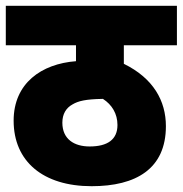

<svg xmlns="http://www.w3.org/2000/svg" viewBox="-20 -642 630 662"><path d="M590 -486V-622H0V-486H242V-431C123 -422 27 -355 27 -226C27 -85 129 0 296 0C449 0 552 -60 552 -207C552 -294 509 -372 407 -422V-486ZM289 -137C236 -137 195 -162 195 -219C195 -249 208 -270 230 -282C250 -294 276 -300 333 -301H335C366 -281 385 -250 385 -211C385 -161 351 -137 289 -137Z"/></svg>

Font: Noto Sans SemiCondensed Black
Style: Italic
Weight: 900
Width: 4
Italic angle: -12°
Designer: Monotype Design Team
Foundry: Monotype Imaging Inc.
Version: Version 2.013